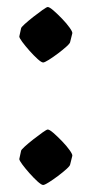

<svg xmlns="http://www.w3.org/2000/svg" viewBox="-20 -504 260 547"><path d="M40 -74Q40 -77 50.5 -86.5Q61 -96 75 -107Q89 -118 101 -126.5Q113 -135 116 -135Q121 -135 132.5 -125Q144 -115 157 -101.5Q170 -88 178.5 -76Q187 -64 186 -60L180 -36Q180 -32 169.5 -22.5Q159 -13 145 -2.5Q131 8 119 15.5Q107 23 103 23Q98 23 87 13Q76 3 64 -10.5Q52 -24 43.5 -35.5Q35 -47 35 -51ZM40 -423Q40 -426 50.5 -435.5Q61 -445 75 -456Q89 -467 101 -475.5Q113 -484 116 -484Q121 -484 132.5 -474Q144 -464 157 -450.5Q170 -437 178.5 -425Q187 -413 186 -409L180 -385Q180 -381 169.5 -371.5Q159 -362 145 -351.5Q131 -341 119 -333.5Q107 -326 103 -326Q98 -326 87 -336Q76 -346 64 -359.5Q52 -373 43.5 -384.5Q35 -396 35 -400Z"/></svg>

Font: Grenze Gotisch
Style: Bold
Weight: 700
Designer: Renata Polastri
Foundry: Omnibus-Type
Version: Version 1.001